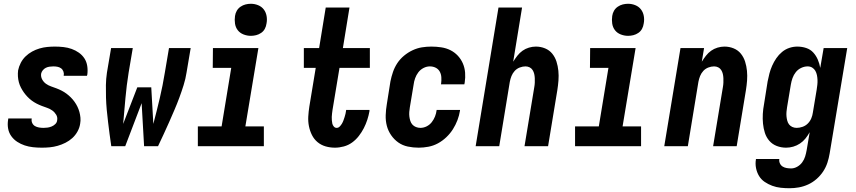

<svg xmlns="http://www.w3.org/2000/svg" viewBox="-20 -775 4540 1018"><path d="M202 8Q178 8 155 5.5Q132 3 111 -4Q90 -11 71.5 -23Q53 -35 40 -53Q27 -71 23 -93.5Q19 -116 23 -140L24 -147H148V-145Q146 -133 151 -122.5Q156 -112 165.5 -106.5Q175 -101 187 -99Q199 -97 211 -97Q222 -97 232.5 -98.5Q243 -100 254 -104.5Q265 -109 273.5 -117.5Q282 -126 283 -137Q286 -153 278 -166.5Q270 -180 257.5 -189Q245 -198 230.5 -203Q216 -208 201.5 -213.5Q187 -219 173.5 -226Q160 -233 148 -242Q136 -251 125.5 -262Q115 -273 106.5 -285Q98 -297 91 -310.5Q84 -324 80 -339Q76 -354 75 -370Q74 -386 76 -402Q80 -422 90 -441.5Q100 -461 115.5 -476Q131 -491 150 -501.5Q169 -512 189.5 -518Q210 -524 230.5 -526Q251 -528 271 -528Q294 -528 316.5 -525.5Q339 -523 360 -515.5Q381 -508 398.5 -495.5Q416 -483 427.5 -465.5Q439 -448 442.5 -425.5Q446 -403 443 -380L441 -373H317L318 -375Q320 -386 316 -396.5Q312 -407 303.5 -413Q295 -419 284.5 -421Q274 -423 263 -423Q253 -423 242.5 -421.5Q232 -420 223 -415.5Q214 -411 207 -402.5Q200 -394 198 -384Q196 -368 203.5 -354Q211 -340 223.5 -331Q236 -322 250.5 -317Q265 -312 279.5 -306.5Q294 -301 307.5 -294Q321 -287 333 -278Q345 -269 355.5 -258.5Q366 -248 375 -235.5Q384 -223 390.5 -209.5Q397 -196 401 -181.5Q405 -167 406.5 -151Q408 -135 405 -119Q402 -98 391 -78Q380 -58 363.5 -43Q347 -28 327 -18Q307 -8 286 -2Q265 4 244 6Q223 8 202 8Z M570 0Q565 -32 561 -64Q557 -96 553 -128Q549 -160 546 -192.5Q543 -225 542 -257.5Q541 -290 541.5 -323.5Q542 -357 547 -390L569 -520H684L662 -390Q651 -322 645 -254Q639 -186 633 -118L708 -312H782L793 -118Q811 -186 827 -254Q843 -322 854 -390L876 -520H991L969 -390Q964 -357 953.5 -323.5Q943 -290 931 -257.5Q919 -225 905 -192.5Q891 -160 877 -128Q863 -96 848 -64Q833 -32 818 0H744L731 -228L644 0Z M1029 0V-105H1155L1206 -415H1108L1109 -520H1350L1281 -105H1379V0ZM1310 -585Q1290 -585 1271 -592.5Q1252 -600 1240.5 -615Q1229 -630 1226 -650Q1223 -670 1226 -690Q1228 -705 1235.5 -718Q1243 -731 1255.5 -739.5Q1268 -748 1282 -751.5Q1296 -755 1310 -755Q1330 -755 1348.5 -747.5Q1367 -740 1378.5 -725Q1390 -710 1393.5 -690Q1397 -670 1393 -650Q1391 -635 1384 -622Q1377 -609 1364.5 -600.5Q1352 -592 1338 -588.5Q1324 -585 1310 -585Z M1756 8Q1730 8 1706 1Q1682 -6 1663.5 -21.5Q1645 -37 1634 -59Q1623 -81 1618 -106Q1613 -131 1614.5 -157Q1616 -183 1620 -209L1654 -415H1591V-520H1672L1707 -735H1833L1798 -520H1941V-415H1780L1743 -192Q1742 -182 1740.5 -173Q1739 -164 1739 -155Q1739 -146 1739.5 -137Q1740 -128 1742 -119.5Q1744 -111 1750 -104Q1756 -97 1765 -97Q1774 -97 1781 -104Q1788 -111 1793 -119.5Q1798 -128 1801 -136.5Q1804 -145 1807 -154Q1810 -163 1812 -172Q1814 -181 1815 -189V-192H1939V-186Q1935 -163 1927.5 -140Q1920 -117 1909 -95.5Q1898 -74 1882.5 -54Q1867 -34 1847 -19.5Q1827 -5 1803 1.5Q1779 8 1756 8Z M2200 8Q2170 8 2142 2Q2114 -4 2092 -19.5Q2070 -35 2054 -58Q2038 -81 2031 -108Q2024 -135 2025 -164.5Q2026 -194 2031 -223L2050 -343Q2055 -368 2063.5 -393Q2072 -418 2086.5 -440Q2101 -462 2122 -479.5Q2143 -497 2167.5 -508.5Q2192 -520 2217 -524Q2242 -528 2267 -528Q2294 -528 2320 -524Q2346 -520 2368 -509Q2390 -498 2407 -480Q2424 -462 2434 -439Q2444 -416 2446 -390Q2448 -364 2444 -338L2442 -328H2318L2319 -333Q2321 -349 2320 -365.5Q2319 -382 2311.5 -395.5Q2304 -409 2290 -416Q2276 -423 2259 -423Q2242 -423 2225.5 -414.5Q2209 -406 2198 -391.5Q2187 -377 2181 -360Q2175 -343 2173 -326L2153 -206Q2151 -194 2150 -181.5Q2149 -169 2150.5 -157Q2152 -145 2155.5 -134Q2159 -123 2166.5 -114.5Q2174 -106 2185.5 -101.5Q2197 -97 2209 -97Q2226 -97 2242 -105Q2258 -113 2269 -127Q2280 -141 2286.5 -157.5Q2293 -174 2295 -191V-192H2419V-189Q2415 -163 2405.5 -138Q2396 -113 2381.5 -90Q2367 -67 2346.5 -47.5Q2326 -28 2302 -15Q2278 -2 2251.5 3Q2225 8 2200 8Z M2502 0 2623 -735H2748L2701 -448Q2711 -464 2723 -479.5Q2735 -495 2750.5 -506Q2766 -517 2784.5 -522.5Q2803 -528 2821 -528Q2847 -528 2870 -518.5Q2893 -509 2908 -490.5Q2923 -472 2930.5 -448.5Q2938 -425 2940.5 -399.5Q2943 -374 2941 -348Q2939 -322 2935 -297L2886 0H2761L2813 -314Q2815 -325 2815.5 -337Q2816 -349 2815.5 -360.5Q2815 -372 2812.5 -383Q2810 -394 2804 -403.5Q2798 -413 2788 -418Q2778 -423 2766 -423Q2751 -423 2735.5 -417Q2720 -411 2709 -399Q2698 -387 2692 -372Q2686 -357 2683 -341L2627 0Z M3029 0V-105H3155L3206 -415H3108L3109 -520H3350L3281 -105H3379V0ZM3310 -585Q3290 -585 3271 -592.5Q3252 -600 3240.5 -615Q3229 -630 3226 -650Q3223 -670 3226 -690Q3228 -705 3235.5 -718Q3243 -731 3255.5 -739.5Q3268 -748 3282 -751.5Q3296 -755 3310 -755Q3330 -755 3348.5 -747.5Q3367 -740 3378.5 -725Q3390 -710 3393.5 -690Q3397 -670 3393 -650Q3391 -635 3384 -622Q3377 -609 3364.5 -600.5Q3352 -592 3338 -588.5Q3324 -585 3310 -585Z M3502 0 3588 -520H3713L3701 -448Q3711 -464 3723 -479.5Q3735 -495 3750.5 -506Q3766 -517 3784.5 -522.5Q3803 -528 3821 -528Q3847 -528 3870 -518.5Q3893 -509 3908 -490.5Q3923 -472 3930.5 -448.5Q3938 -425 3940.5 -399.5Q3943 -374 3941 -348Q3939 -322 3935 -297L3886 0H3761L3813 -314Q3815 -325 3815.5 -337Q3816 -349 3815.5 -360.5Q3815 -372 3812.5 -383Q3810 -394 3804 -403.5Q3798 -413 3788 -418Q3778 -423 3766 -423Q3751 -423 3735.5 -417Q3720 -411 3709 -399Q3698 -387 3692 -372Q3686 -357 3683 -341L3627 0Z M4166 223Q4143 223 4119.5 220.5Q4096 218 4074.5 210Q4053 202 4034.5 189.5Q4016 177 4004.5 158Q3993 139 3988.5 116Q3984 93 3988 70V68H4112Q4110 80 4115 91Q4120 102 4129.5 108Q4139 114 4151 116Q4163 118 4175 118Q4191 118 4207 109Q4223 100 4233.5 85.5Q4244 71 4249 54.5Q4254 38 4257 21L4273 -74Q4263 -56 4250.5 -40.5Q4238 -25 4221.5 -14Q4205 -3 4186 2.5Q4167 8 4148 8Q4122 8 4098.5 -1Q4075 -10 4059 -28.5Q4043 -47 4035.5 -70.5Q4028 -94 4025.5 -119.5Q4023 -145 4024.5 -171Q4026 -197 4031 -223L4050 -343Q4054 -364 4059.5 -385Q4065 -406 4074 -426.5Q4083 -447 4096 -466Q4109 -485 4126.5 -499.5Q4144 -514 4165 -521Q4186 -528 4207 -528Q4232 -528 4254.5 -520.5Q4277 -513 4292 -496.5Q4307 -480 4316 -459Q4325 -438 4329 -415L4347 -520H4472L4379 38Q4375 63 4367 87.5Q4359 112 4344.5 134Q4330 156 4309.5 174Q4289 192 4265 203Q4241 214 4216 218.5Q4191 223 4166 223ZM4204 -97Q4219 -97 4235 -102.5Q4251 -108 4263 -120Q4275 -132 4281.5 -147.5Q4288 -163 4290 -179L4310 -299Q4312 -312 4313.5 -325Q4315 -338 4314.5 -351Q4314 -364 4311.5 -376.5Q4309 -389 4303 -399.5Q4297 -410 4286.5 -416.5Q4276 -423 4262 -423Q4245 -423 4228 -415Q4211 -407 4199.5 -392.5Q4188 -378 4182 -361Q4176 -344 4173 -326L4153 -206Q4151 -194 4150 -182Q4149 -170 4150 -158.5Q4151 -147 4154 -135.5Q4157 -124 4163.5 -115.5Q4170 -107 4180.5 -102Q4191 -97 4204 -97Z"/></svg>

Font: Iosevka Term Curly XBd Obl
Style: Regular
Weight: 800
Italic angle: -9°
Designer: Belleve Invis
Foundry: Belleve Invis
Version: Version 32.3.0